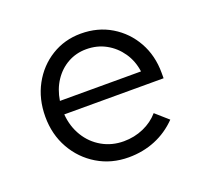

<svg xmlns="http://www.w3.org/2000/svg" viewBox="-94 -609 788 732"><g transform="rotate(-20 300.0 -243.0)"><path d="M312 10Q242 10 186 -23.5Q130 -57 97.5 -114.5Q65 -172 65 -244Q65 -316 96 -373Q127 -430 180.5 -463Q234 -496 300 -496Q369 -496 423 -463.5Q477 -431 508 -375.5Q539 -320 539 -250V-228H136Q140 -178 164 -138.5Q188 -99 227.5 -76.5Q267 -54 315 -54Q358 -54 395.5 -70.5Q433 -87 458 -116L509 -71Q470 -31 420 -10.5Q370 10 312 10ZM138 -282H467Q461 -326 437.5 -360Q414 -394 378.5 -413.5Q343 -433 299 -433Q258 -433 224 -414Q190 -395 167.5 -361Q145 -327 138 -282Z"/></g></svg>

Font: Red Hat Mono
Style: Regular
Weight: 300
Monospace: yes
Designer: Pentagram, MCKL
Foundry: Pentagram, MCKL
Version: Version 1.023